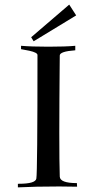

<svg xmlns="http://www.w3.org/2000/svg" viewBox="-20 -810 407 833"><path d="M115.2 -648.4 280.3 -790 310.5 -743.2 126 -630.9ZM239.3 -569.3Q239.3 -568.4 238.8 -514.6Q238.3 -460.9 237.8 -380.4Q237.3 -299.8 237.3 -233.4Q237.3 -100.6 239.3 -43.9Q240.2 -15.6 313.5 -15.6L314.5 0Q283.2 -1 237.3 -1Q131.8 -1 57.6 2.9V-12.7Q57.6 -12.7 61.5 -12.7Q133.8 -12.7 137.7 -35.2Q142.6 -64.5 142.6 -571.3Q142.6 -582 107.4 -589.8L71.3 -596.7V-611.3Q117.2 -607.4 189.5 -607.4Q264.6 -607.4 306.6 -611.3V-591.8Q239.3 -586.9 239.3 -569.3Z"/></svg>

Font: Bentham
Style: Regular
Weight: 400
Version: Version 002.002